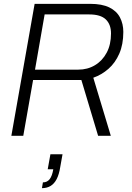

<svg xmlns="http://www.w3.org/2000/svg" viewBox="-20 -706 688 998"><path d="M39 0 160 -686H449Q510 -686 548 -667.5Q586 -649 603.5 -615.5Q621 -582 621 -540Q621 -475 600 -427Q579 -379 543.5 -348Q508 -317 465 -302L556 0H490L403 -290H152L101 0ZM162 -344H387Q435 -344 473.5 -367Q512 -390 534.5 -432Q557 -474 557 -532Q557 -579 530 -605Q503 -631 444 -631H212ZM198 272 203 242Q225 242 238 225.5Q251 209 257 174H228L242 96H305L293 163Q287 201 274.5 225Q262 249 243 260.5Q224 272 198 272Z"/></svg>

Font: Archivo SemiCondensed ExtraLight
Style: Italic
Weight: 250
Width: 4
Italic angle: -10°
Designer: Hector Gatti
Foundry: Omnibus-Type
Version: Version 2.001